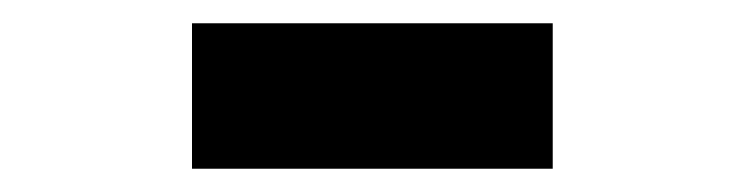

<svg xmlns="http://www.w3.org/2000/svg" viewBox="-20 -387 640 165"><path d="M145 -242V-367H455V-242Z"/></svg>

Font: IBM Plex Mono SemiBold
Style: Regular
Weight: 600
Monospace: yes
Designer: Mike Abbink, Paul van der Laan, Pieter van Rosmalen
Foundry: Bold Monday
Version: Version 2.3